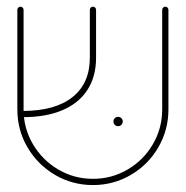

<svg xmlns="http://www.w3.org/2000/svg" viewBox="-20 -542 551 570"><path d="M31.5 -217V-513Q31.5 -516.7 34.3 -519.4Q37 -522.2 40.7 -522.2Q44.4 -522.2 47.2 -519.4Q50 -516.7 50 -513V-217Q50 -161.1 77.8 -113.9Q105.6 -66.7 152.8 -38.9Q200 -11.1 255.9 -11.1Q311.9 -11.1 359.1 -38.9Q406.3 -66.7 433.9 -113.9Q461.5 -161.1 461.5 -217V-513Q461.5 -516.7 464.3 -519.4Q467 -522.2 470.7 -522.2Q474.4 -522.2 477.2 -519.4Q480 -516.7 480 -513V-217Q480 -156.3 450 -104.6Q420 -53 368.5 -22.8Q317 7.4 255.9 7.4Q194.8 7.4 143.3 -22.8Q91.9 -53 61.7 -104.4Q31.5 -155.9 31.5 -217ZM246.7 -370.4V-513Q246.7 -516.7 249.4 -519.4Q252.2 -522.2 255.9 -522.2Q259.6 -522.2 262.4 -519.4Q265.2 -516.7 265.2 -513V-370.4Q265.2 -314.8 239.6 -275.2Q214.1 -235.6 165.2 -214.8Q116.3 -194.1 47 -194.1V-212.6Q143.7 -212.6 195.2 -253.7Q246.7 -294.8 246.7 -370.4ZM316.7 -181.5Q316.7 -187 320.7 -191.1Q324.8 -195.2 330.7 -195.2Q336.3 -195.2 340.4 -191.1Q344.4 -187 344.4 -181.5Q344.4 -175.6 340.4 -171.5Q336.3 -167.4 330.7 -167.4Q324.8 -167.4 320.7 -171.5Q316.7 -175.6 316.7 -181.5Z"/></svg>

Font: 26F Galaxy Hebrew Hairline
Style: Regular
Weight: 50
Designer: C₂₉H₂₅N₃O₅
Version: Version 1.000